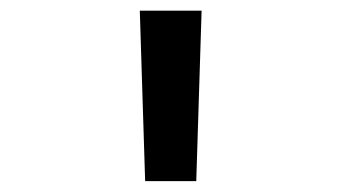

<svg xmlns="http://www.w3.org/2000/svg" viewBox="-20 -713 626 352"><path d="M246.1 -380.9 236.3 -693.4H349.6L339.8 -380.9Z"/></svg>

Font: Cascadia Mono
Style: Regular
Weight: 400
Monospace: yes
Designer: Aaron Bell
Foundry: Saja Typeworks
Version: Version 2404.023